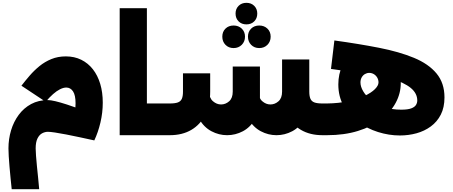

<svg xmlns="http://www.w3.org/2000/svg" viewBox="-20 -959 3213 1362"><path d="M63 383Q59 347 55 305.5Q51 264 47.5 224Q44 184 42 150Q40 116 40 94Q40 27 58.5 -34.5Q77 -96 113 -144.5Q149 -193 201 -221Q253 -249 320 -249Q339 -249 373 -241Q407 -233 455 -217.5Q503 -202 562.5 -180.5Q622 -159 691 -131L649 37Q599 26 547.5 15Q496 4 450 -5Q404 -14 370 -19Q336 -24 320 -24Q299 -24 279 -13.5Q259 -3 246 23Q233 49 233 94Q233 113 235.5 146Q238 179 242 220Q246 261 250.5 303Q255 345 258 383ZM649 37 457 -34Q486 -77 501 -126.5Q516 -176 516 -226Q516 -284 498 -311Q480 -338 450 -338Q430 -338 406 -326Q382 -314 356.5 -291.5Q331 -269 304 -237L132 -351Q159 -386 190.5 -422.5Q222 -459 260 -490Q298 -521 344.5 -540Q391 -559 447 -559Q508 -559 556.5 -535Q605 -511 639 -467.5Q673 -424 691 -364Q709 -304 709 -231Q709 -160 692.5 -90Q676 -20 649 37Z M1012 0V-225H1127V0ZM829 0V-901H1022V0ZM1127 0V-225Q1135 -225 1141 -194.5Q1147 -164 1147 -114Q1147 -62 1141 -31Q1135 0 1127 0Z M2267 0Q2179 0 2115 -37.5Q2051 -75 2016 -144.5Q1981 -214 1981 -309H2174Q2174 -277 2182 -258.5Q2190 -240 2210 -232.5Q2230 -225 2267 -225H2300V0ZM1127 0Q1119 0 1113 -31Q1107 -62 1107 -114Q1107 -164 1113 -194.5Q1119 -225 1127 -225ZM1941 0Q1883 0 1830 -28Q1777 -56 1743 -114.5Q1709 -173 1709 -264L1814 -309Q1814 -264 1840.5 -241Q1867 -218 1898 -218Q1930 -218 1955.5 -240.5Q1981 -263 1981 -309V-537H2174V-264Q2174 -173 2140 -114.5Q2106 -56 2053 -28Q2000 0 1941 0ZM1127 0V-225H1185Q1222 -225 1242 -232.5Q1262 -240 1270 -258.5Q1278 -277 1278 -309V-439H1471V-309Q1471 -214 1436 -144.5Q1401 -75 1337 -37.5Q1273 0 1185 0ZM1591 0Q1533 0 1480 -28Q1427 -56 1393 -114.5Q1359 -173 1359 -264L1464 -309Q1464 -264 1490.5 -241Q1517 -218 1548 -218Q1580 -218 1605.5 -240.5Q1631 -263 1631 -309V-487H1824V-264Q1824 -173 1790 -114.5Q1756 -56 1703 -28Q1650 0 1591 0ZM2300 0V-225Q2308 -225 2314 -194.5Q2320 -164 2320 -114Q2320 -62 2314 -31Q2308 0 2300 0ZM1728 -939Q1762 -939 1783.5 -917.5Q1805 -896 1805 -863Q1805 -829 1783.5 -807.5Q1762 -786 1728 -786Q1694 -786 1672.5 -807.5Q1651 -829 1651 -863Q1651 -896 1672.5 -917.5Q1694 -939 1728 -939ZM1819 -778Q1854 -778 1877 -756Q1900 -734 1900 -699Q1900 -664 1877 -641Q1854 -618 1819 -618Q1784 -618 1761.5 -641Q1739 -664 1739 -699Q1739 -734 1761.5 -756Q1784 -778 1819 -778ZM1637 -778Q1672 -778 1695 -756Q1718 -734 1718 -699Q1718 -664 1695 -641Q1672 -618 1637 -618Q1602 -618 1579.5 -641Q1557 -664 1557 -699Q1557 -734 1579.5 -756Q1602 -778 1637 -778Z M2817 2Q2739 2 2661.5 -22.5Q2584 -47 2520 -93.5Q2456 -140 2418 -207Q2380 -274 2380 -360Q2380 -434 2409 -495.5Q2438 -557 2487 -593.5Q2536 -630 2597 -630Q2644 -630 2684.5 -609Q2725 -588 2756.5 -551.5Q2788 -515 2805.5 -468Q2823 -421 2823 -369Q2823 -297 2787.5 -230.5Q2752 -164 2684 -112Q2616 -60 2519 -30Q2422 0 2300 0V-225Q2383 -226 2450.5 -241Q2518 -256 2566 -278.5Q2614 -301 2639.5 -326.5Q2665 -352 2665 -374Q2665 -393 2656 -408.5Q2647 -424 2632 -433Q2617 -442 2599 -442Q2583 -442 2568.5 -433.5Q2554 -425 2545.5 -409.5Q2537 -394 2537 -374Q2537 -344 2557 -310.5Q2577 -277 2615 -247.5Q2653 -218 2706.5 -199.5Q2760 -181 2826 -181Q2872 -181 2896.5 -190Q2921 -199 2930.5 -214Q2940 -229 2940 -246Q2940 -297 2894 -335Q2848 -373 2750.5 -404Q2653 -435 2498 -465Q2490 -446 2481 -443.5Q2472 -441 2463 -446Q2454 -451 2444 -452Q2418 -457 2388.5 -461.5Q2359 -466 2328 -470L2352 -672Q2526 -648 2669 -620Q2812 -592 2916 -549Q3020 -506 3076.5 -438Q3133 -370 3133 -268Q3133 -197 3107 -146Q3081 -95 3036 -62Q2991 -29 2934.5 -13.5Q2878 2 2817 2ZM2300 0Q2292 0 2286 -31Q2280 -62 2280 -114Q2280 -164 2286 -194.5Q2292 -225 2300 -225Z"/></svg>

Font: Alexandria Black
Style: Regular
Weight: 900
Designer: Mohamed Gaber
Foundry: Kief Type Foundry
Version: Version 5.100